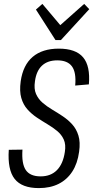

<svg xmlns="http://www.w3.org/2000/svg" viewBox="-20 -956 477 983"><path d="M179 7Q92 7 55 -40Q18 -87 25 -189L95 -190Q90 -118 112 -85.5Q134 -53 188 -53Q240 -53 271.5 -85Q303 -117 312 -178Q318 -216 306.5 -241.5Q295 -267 272.5 -285.5Q250 -304 223 -320Q196 -336 169 -354Q142 -372 120.5 -396Q99 -420 89 -454.5Q79 -489 86 -540Q98 -623 147.5 -665Q197 -707 281 -707Q368 -707 405.5 -662.5Q443 -618 435 -524L365 -518Q371 -585 348.5 -616Q326 -647 273 -647Q224 -647 195 -620Q166 -593 159 -540Q153 -501 164.5 -475Q176 -449 198 -430Q220 -411 247 -395Q274 -379 301 -361Q328 -343 349.5 -319.5Q371 -296 381.5 -262Q392 -228 385 -179Q377 -119 350 -77.5Q323 -36 280 -14.5Q237 7 179 7ZM437 -909 292 -751H264L164 -907L197 -936L299 -815H275L411 -936Z"/></svg>

Font: Pathway Extreme Condensed Light
Style: Italic
Weight: 300
Width: 3
Italic angle: -8°
Version: Version 1.001;gftools[0.9.26]